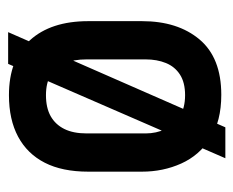

<svg xmlns="http://www.w3.org/2000/svg" viewBox="-71 -483 574 472"><g transform="rotate(-90 216.0 -247.0)"><path d="M373 -514H295L63 20H139ZM400 -185V-317Q400 -409 353 -460.5Q306 -512 218 -512Q158 -512 116 -489.5Q74 -467 52 -424Q30 -381 30 -317V-185Q30 -133 50 -88.5Q70 -44 112 -17Q154 10 219 10Q310 10 355 -43.5Q400 -97 400 -185ZM306 -321V-176Q306 -148 297 -126Q288 -104 268.5 -91.5Q249 -79 218 -79Q187 -79 166 -92Q145 -105 134.5 -127.5Q124 -150 124 -176V-321Q124 -354 135 -376Q146 -398 166.5 -409.5Q187 -421 218 -421Q248 -421 267.5 -409.5Q287 -398 296.5 -375.5Q306 -353 306 -321Z"/></g></svg>

Font: Advent Pro SemiBold
Style: Regular
Weight: 600
Designer: VivaRado, Andreas Kalpakidis
Foundry: VivaRado, Andreas Kalpakidis
Version: Version 3.000